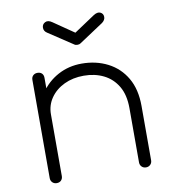

<svg xmlns="http://www.w3.org/2000/svg" viewBox="-86 -863 846 938"><g transform="rotate(-10 336.5 -393.5)"><path d="M563 0Q550 0 541.5 -8.5Q533 -17 533 -30V-299Q533 -365 507.5 -408Q482 -451 438.5 -472.5Q395 -494 340 -494Q286 -494 243 -473.5Q200 -453 175 -417Q150 -381 150 -336H100Q104 -398 137 -447.5Q170 -497 223 -525.5Q276 -554 340 -554Q412 -554 469.5 -524.5Q527 -495 560 -438.5Q593 -382 593 -299V-30Q593 -17 584.5 -8.5Q576 0 563 0ZM120 0Q107 0 98.5 -8.5Q90 -17 90 -30V-517Q90 -531 98.5 -539Q107 -547 120 -547Q134 -547 142 -539Q150 -531 150 -517V-30Q150 -17 142 -8.5Q134 0 120 0ZM337 -648Q327 -648 322 -652L201 -732Q185 -742 185 -759Q185 -776 200 -784Q215 -792 235 -778L337 -708L439 -776Q460 -790 474.5 -783Q489 -776 489 -759Q489 -744 473 -732L352 -652Q347 -648 337 -648Z"/></g></svg>

Font: ComfortaaLight
Style: Regular
Weight: 300
Designer: Johan Aakerlund
Foundry: Johan Aakerlund
Version: Version 3.104; ttfautohint (v1.8.1.43-b0c9)